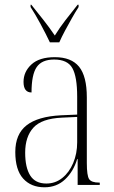

<svg xmlns="http://www.w3.org/2000/svg" viewBox="-20 -786 486 816"><path d="M169 10Q112 10 78.5 -27Q45 -64 45 -140Q45 -216 93 -253.5Q141 -291 239 -296L308 -299V-375Q308 -460 287.5 -496.5Q267 -533 210 -533Q158 -533 136 -501Q114 -469 114 -393Q80 -393 80 -438Q80 -481 113.5 -512Q147 -543 213 -543Q283 -543 316 -502.5Q349 -462 349 -372V-93Q349 -39 359 -24.5Q369 -10 401 -10H404V0H310V-110H308Q292 -57 256.5 -23.5Q221 10 169 10ZM177 -6Q215 -6 244.5 -29.5Q274 -53 291 -93Q308 -133 308 -181V-289L243 -286Q157 -282 122 -243.5Q87 -205 87 -137Q87 -74 108.5 -40Q130 -6 177 -6ZM192 -606Q176 -640 152.5 -683.5Q129 -727 110 -756V-766H113Q141 -731 165.5 -700Q190 -669 213 -635Q234 -669 258 -700Q282 -731 310 -766H314V-756Q301 -736 286 -709.5Q271 -683 256.5 -656Q242 -629 232 -606Z"/></svg>

Font: Noto Serif Display Condensed ExtraLight
Style: Regular
Weight: 200
Width: 3
Designer: Monotype Design Team
Foundry: Monotype Imaging Inc.
Version: Version 2.009